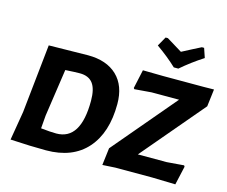

<svg xmlns="http://www.w3.org/2000/svg" viewBox="-120 -1054 1455 1228"><g transform="rotate(15 608.0 -439.5)"><path d="M1086 -887 1107 -825Q1028 -774 961 -716H931Q873 -771 796 -825L831 -887H846Q907 -850 949 -824Q972 -837 1016 -859Q1060 -881 1071 -887ZM381 -649Q505 -649 574 -583Q643 -517 643 -396Q643 -206 548.5 -99Q454 8 278 8Q179 8 43 0H42L74 -191L122 -645ZM1216 -646 1202 -531 853 -119H1044L1157 -128L1162 -120L1134 4L979 0H737L651 5L665 -109L1017 -525H835L723 -516L718 -523L745 -647L880 -645H1149ZM219 -206 212 -120Q275 -113 314 -113Q475 -113 475 -372Q475 -451 447 -487.5Q419 -524 361 -524Q331 -524 265 -520Z"/></g></svg>

Font: Alegreya Sans ExtraBold
Style: Italic
Weight: 800
Italic angle: -7°
Designer: Juan Pablo del Peral
Foundry: Huerta Tipografica
Version: Version 2.007